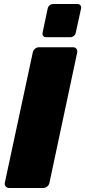

<svg xmlns="http://www.w3.org/2000/svg" viewBox="-20 -935 424 955"><path d="M25 0Q15 0 8.5 -7.5Q2 -15 4 -26L143 -674Q145 -685 154 -692.5Q163 -700 174 -700H343Q354 -700 360 -692.5Q366 -685 364 -674L226 -26Q224 -15 215 -7.5Q206 0 195 0ZM210 -750Q200 -750 195 -756Q190 -762 192 -773L217 -892Q219 -902 227 -908.5Q235 -915 245 -915H365Q375 -915 380 -908.5Q385 -902 383 -892L357 -773Q355 -762 347 -756Q339 -750 329 -750Z"/></svg>

Font: Rubik ExtraBold
Style: Italic
Weight: 800
Italic angle: -12°
Designer: Hubert and Fischer
Foundry: Hubert and Fischer
Version: Version 2.300;gftools[0.9.30]